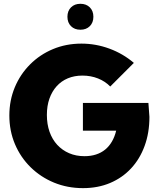

<svg xmlns="http://www.w3.org/2000/svg" viewBox="-20 -977 837 1012"><path d="M561 -521Q534.7 -548.3 496.6 -563.5Q458.5 -578.6 414.6 -578.6Q372.1 -578.6 337.6 -564.2Q303.2 -549.8 278.6 -522.5Q253.9 -495.1 240.5 -457Q227.1 -418.9 227.1 -371.1Q227.1 -322.3 241.2 -282.2Q255.4 -242.2 281.7 -213.6Q308.1 -185.1 344.5 -169.4Q380.9 -153.8 425.3 -153.8Q458.5 -153.8 485.8 -162.6Q513.2 -171.4 534.2 -188.5Q555.2 -205.6 569.8 -230.7Q584.5 -255.9 592.3 -288.1H417V-434.6H762.2L767.6 -360.8Q767.6 -277.3 742.4 -208.3Q717.3 -139.2 670.9 -89.4Q624.5 -39.6 560.3 -12.5Q496.1 14.6 417.5 14.6Q335.4 14.6 264.9 -14.4Q194.3 -43.5 141.4 -95.5Q88.4 -147.5 58.8 -217.3Q29.3 -287.1 29.3 -368.2Q29.3 -448.2 58.1 -517.1Q86.9 -585.9 138.7 -637.7Q190.4 -689.5 259.5 -718.3Q328.6 -747.1 409.2 -747.1Q484.9 -747.1 556.6 -720.7Q628.4 -694.3 685.5 -645.5ZM403.8 -820.3Q373 -820.3 354.2 -839.1Q335.4 -857.9 335.4 -888.7Q335.4 -919.4 354.2 -938.2Q373 -957 403.8 -957Q434.6 -957 453.4 -938.2Q472.2 -919.4 472.2 -888.7Q472.2 -857.9 453.4 -839.1Q434.6 -820.3 403.8 -820.3Z"/></svg>

Font: Kumbh Sans Black
Style: Regular
Weight: 900
Version: Version 1.005